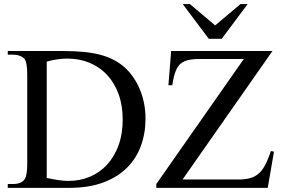

<svg xmlns="http://www.w3.org/2000/svg" viewBox="-20 -909 1373 929"><path d="M684.1 -335Q684.1 -265.1 662.1 -204.1Q640.1 -143.1 594.7 -97.7Q549.3 -52.2 479.5 -26.1Q409.7 0 314 0H17.6V-18.6H42.5Q63.5 -18.6 78.4 -24.9Q93.3 -31.2 101.1 -44.9Q106 -53.2 108.9 -71.3Q111.8 -89.4 111.8 -117.7V-545.4Q111.8 -606.4 99.1 -623.5Q88.9 -633.8 75 -639.2Q61 -644.5 42.5 -644.5H17.6V-662.1H286.6Q341.8 -662.1 386 -657.7Q430.2 -653.3 465.8 -643.8Q501.5 -634.3 530 -619.4Q558.6 -604.5 582 -584Q605 -563.5 623.8 -536.6Q642.6 -509.8 656 -478Q669.4 -446.3 676.8 -410.2Q684.1 -374 684.1 -335ZM573.7 -330.1Q573.7 -398.9 553.7 -453.6Q533.7 -508.3 498.3 -546.4Q462.9 -584.5 413.8 -605Q364.7 -625.5 306.2 -625.5Q284.2 -625.5 259.5 -622.3Q234.9 -619.1 206.1 -610.8V-47.9Q236.8 -41.5 262.7 -37.6Q288.6 -33.7 309.6 -33.7Q365.7 -33.2 414.1 -53.5Q462.4 -73.7 497.8 -112.1Q533.2 -150.4 553.5 -205.6Q573.7 -260.7 573.7 -330.1ZM1275.4 0H736.3V-18.6L1159.7 -623.5H948.7Q910.6 -623.5 888.7 -617.9Q866.7 -612.3 852.5 -599.6Q846.2 -593.8 840.8 -585.9Q835.4 -578.1 830.6 -566.4Q825.7 -554.7 821.5 -537.8Q817.4 -521 813.5 -496.6H794.9L808.1 -662.1H1298.3L863.3 -40.5H1134.8Q1166 -40.5 1189.5 -46.9Q1212.9 -53.2 1229.5 -67.4Q1247.1 -81.1 1261.7 -108.4Q1276.4 -135.7 1290.5 -178.2L1305.7 -175.3ZM1052.7 -721.2H990.2L864.3 -889.2H898.9L1021 -786.1L1143.6 -889.2H1178.2Z"/></svg>

Font: Doulos SIL
Style: Regular
Weight: 400
Designer: Walt Agee, Victor Gaultney, Peter Martin, Debbi Hosken
Foundry: SIL International
Version: Version 4.110; 2011; Maintenance release